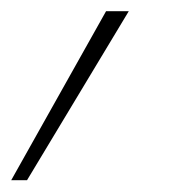

<svg xmlns="http://www.w3.org/2000/svg" viewBox="-46 -154 306 334"><path d="M-26.5 159.5H1L178 -134.5H138.5Z"/></svg>

Font: HK Grotesk ExtraLight
Style: Italic
Weight: 200
Italic angle: -16°
Designer: Alfredo Marco Pradil
Foundry: Hanken Design Co.
Version: Version 3.001;FEAKit 1.0